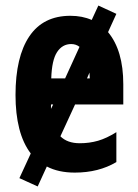

<svg xmlns="http://www.w3.org/2000/svg" viewBox="-20 -613 498 693"><path d="M116 60 50 30 91 -59Q63 -96 49.5 -149Q36 -202 36 -270Q36 -408 86 -482Q136 -556 234 -556Q277 -556 311 -541L335 -593L400 -563L370 -497Q425 -431 425 -309V-236H251L198 -121Q223 -96 268 -96Q303 -96 334 -105Q365 -114 400 -136V-28Q336 10 250 10Q191 10 149 -12ZM237 -454Q205 -454 186 -425Q167 -396 165 -330H215L267 -444Q254 -454 237 -454ZM304 -330Q304 -341 303 -351L294 -330ZM164 -236Q164 -227 164 -220L172 -236Z"/></svg>

Font: Noto Sans ExtraCondensed
Style: Bold
Weight: 700
Width: 2
Designer: Monotype Design Team
Foundry: Monotype Imaging Inc.
Version: Version 2.013; ttfautohint (v1.8.4.7-5d5b)